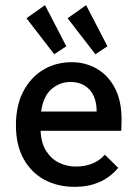

<svg xmlns="http://www.w3.org/2000/svg" viewBox="-20 -716 540 747"><path d="M271 11Q204 11 152.5 -17Q101 -45 71.5 -98.5Q42 -152 42 -229Q42 -306 71 -361Q100 -416 149 -445Q198 -474 259 -474Q312 -474 356 -449Q400 -424 426.5 -374.5Q453 -325 453 -251Q453 -227 452 -207H138Q140 -159 160 -128Q180 -97 210.5 -82.5Q241 -68 275 -68Q308 -68 336.5 -78.5Q365 -89 388 -114L440 -63Q408 -25 365.5 -7Q323 11 271 11ZM140 -282H356Q356 -337 328.5 -367Q301 -397 254 -397Q212 -397 180 -369Q148 -341 140 -282ZM191 -505 83 -645 155 -696 238 -536ZM351 -505 243 -645 315 -696 398 -536Z"/></svg>

Font: Inconsolata SemiBold
Style: Regular
Weight: 600
Monospace: yes
Designer: Raph Levien, Cyreal, Brenton Simpson
Foundry: Raph Levien, Cyreal, Google
Version: Version 3.100; ttfautohint (v1.8.4.7-5d5b)